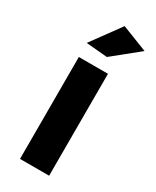

<svg xmlns="http://www.w3.org/2000/svg" viewBox="-197 -821 715 878"><g transform="rotate(30 160.5 -382.5)"><path d="M185.1 -765.1 320.8 -711.9 185.1 -602.1 73.2 -611.8ZM74.2 -538.1H228V0H74.2Z"/></g></svg>

Font: Montserrat arm SemiBold
Style: Regular
Weight: 600
Designer: Julieta Ulanovsky
Foundry: Julieta Ulanovsky
Version: Version 6.000;PS 006.000;hotconv 1.0.88;makeotf.lib2.5.64775